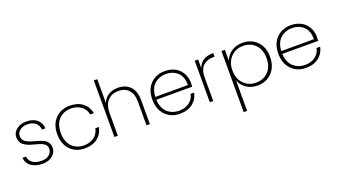

<svg xmlns="http://www.w3.org/2000/svg" viewBox="-75 -1422 4162 2359"><g transform="rotate(-20 2006.0 -242.0)"><path d="M441.9 -140.1Q441.9 -76.2 391.4 -34.2Q340.8 7.8 263.2 7.8Q171.9 7.8 114.5 -32.2Q57.1 -72.3 49.8 -146H96.2Q101.6 -92.8 144.5 -61.8Q187.5 -30.8 263.2 -30.8Q324.7 -30.8 361.3 -62.5Q397.9 -94.2 397.9 -140.1Q397.9 -164.1 386.5 -181.9Q375 -199.7 355.7 -210.9Q336.4 -222.2 311.5 -230.7Q286.6 -239.3 259 -246.3Q231.4 -253.4 203.9 -261.5Q176.3 -269.5 151.4 -281.5Q126.5 -293.5 107.2 -309.3Q87.9 -325.2 76.4 -350.8Q64.9 -376.5 64.9 -409.2Q64.9 -467.3 116 -508.5Q167 -549.8 245.1 -549.8Q330.6 -549.8 382.6 -507.6Q434.6 -465.3 439 -390.1H394Q391.1 -443.8 352.3 -478Q313.5 -512.2 244.1 -512.2Q186 -512.2 147.9 -482.2Q109.9 -452.1 109.9 -409.2Q109.9 -375 128.2 -351.6Q146.5 -328.1 175.5 -315.4Q204.6 -302.7 239.7 -293Q274.9 -283.2 310.3 -272.7Q345.7 -262.2 375 -247.6Q404.3 -232.9 422.9 -205.8Q441.4 -178.7 441.9 -140.1Z M550.8 -272Q550.8 -399.4 623.8 -474.6Q696.8 -549.8 813.5 -549.8Q915.5 -549.8 981 -498.8Q1046.4 -447.8 1062.5 -361.8H1015.6Q1002 -431.2 947.5 -471.7Q893.1 -512.2 813.5 -512.2Q769 -512.2 730.5 -497.3Q691.9 -482.4 661.6 -453.6Q631.3 -424.8 614 -377.9Q596.7 -331.1 596.7 -272Q596.7 -212.4 614 -165.5Q631.3 -118.7 661.6 -89.6Q691.9 -60.5 730.5 -45.7Q769 -30.8 813.5 -30.8Q893.6 -30.8 947.8 -70.8Q1002 -110.8 1015.6 -181.2H1062.5Q1046.4 -95.7 980.7 -43.9Q915 7.8 813.5 7.8Q696.8 7.8 623.8 -67.9Q550.8 -143.6 550.8 -272Z M1199.2 0V-740.2H1244.1V-428.2Q1267.6 -489.7 1321.3 -522Q1375 -554.2 1445.3 -554.2Q1491.2 -554.2 1530 -540Q1568.8 -525.9 1598.9 -497.6Q1628.9 -469.2 1646 -423.3Q1663.1 -377.4 1663.1 -317.9V0H1619.1V-314.9Q1619.1 -411.6 1569.8 -463.4Q1520.5 -515.1 1437 -515.1Q1349.1 -515.1 1296.6 -458.7Q1244.1 -402.3 1244.1 -293V0Z M1839.8 -291H2265.6Q2268.1 -345.7 2251.5 -388.9Q2234.9 -432.1 2204.8 -458.5Q2174.8 -484.9 2137 -498.5Q2099.1 -512.2 2056.6 -512.2Q2014.2 -512.2 1976.6 -498.5Q1939 -484.9 1908.7 -458.3Q1878.4 -431.6 1860.1 -388.7Q1841.8 -345.7 1839.8 -291ZM2306.6 -178.2Q2290.5 -95.2 2224.9 -43.7Q2159.2 7.8 2057.6 7.8Q1941.4 7.8 1867.7 -68.1Q1793.9 -144 1793.9 -272Q1793.9 -399.9 1867.2 -474.9Q1940.4 -549.8 2057.6 -549.8Q2116.7 -549.8 2165.5 -529.8Q2214.4 -509.8 2245.6 -476.1Q2276.9 -442.4 2293.7 -399.2Q2310.5 -356 2310.5 -308.1Q2310.5 -272 2308.6 -253.9H1839.8Q1841.3 -199.2 1859.6 -155.8Q1877.9 -112.3 1908.4 -85.4Q1939 -58.6 1976.8 -44.7Q2014.6 -30.8 2057.6 -30.8Q2137.7 -30.8 2191.9 -70.6Q2246.1 -110.4 2259.8 -178.2Z M2491.7 -313V0H2446.8V-543H2491.7V-431.2Q2533.7 -554.2 2692.9 -554.2V-506.8H2677.7Q2640.6 -506.8 2609.1 -497.1Q2577.6 -487.3 2550.3 -465.8Q2522.9 -444.3 2507.3 -405.3Q2491.7 -366.2 2491.7 -313Z M2841.3 -399.9Q2864.3 -465.3 2924.8 -507.6Q2985.4 -549.8 3071.3 -549.8Q3187 -549.8 3260.3 -474.4Q3333.5 -398.9 3333.5 -272Q3333.5 -145.5 3260 -68.8Q3186.5 7.8 3071.3 7.8Q2985.8 7.8 2925.5 -34.4Q2865.2 -76.7 2841.3 -142.1V255.9H2796.4V-543H2841.3ZM3064.5 -511.2Q2968.3 -511.2 2904.8 -445.1Q2841.3 -378.9 2841.3 -272Q2841.3 -163.6 2904.8 -97.9Q2968.3 -32.2 3064.5 -32.2Q3164.6 -32.2 3226.1 -96.7Q3287.6 -161.1 3287.6 -272Q3287.6 -382.8 3226.1 -447Q3164.6 -511.2 3064.5 -511.2Z M3487.3 -291H3913.1Q3915.5 -345.7 3898.9 -388.9Q3882.3 -432.1 3852.3 -458.5Q3822.3 -484.9 3784.4 -498.5Q3746.6 -512.2 3704.1 -512.2Q3661.6 -512.2 3624 -498.5Q3586.4 -484.9 3556.2 -458.3Q3525.9 -431.6 3507.6 -388.7Q3489.3 -345.7 3487.3 -291ZM3954.1 -178.2Q3938 -95.2 3872.3 -43.7Q3806.6 7.8 3705.1 7.8Q3588.9 7.8 3515.1 -68.1Q3441.4 -144 3441.4 -272Q3441.4 -399.9 3514.6 -474.9Q3587.9 -549.8 3705.1 -549.8Q3764.2 -549.8 3813 -529.8Q3861.8 -509.8 3893.1 -476.1Q3924.3 -442.4 3941.2 -399.2Q3958 -356 3958 -308.1Q3958 -272 3956.1 -253.9H3487.3Q3488.8 -199.2 3507.1 -155.8Q3525.4 -112.3 3555.9 -85.4Q3586.4 -58.6 3624.3 -44.7Q3662.1 -30.8 3705.1 -30.8Q3785.2 -30.8 3839.4 -70.6Q3893.6 -110.4 3907.2 -178.2Z"/></g></svg>

Font: SVN-Poppins ExtraLight
Style: Regular
Weight: 200
Designer: Ninad Kale (Devanagari), Jonny Pinhorn (Latin)
Foundry: Indian Type Foundry
Version: Version 3.002 2017